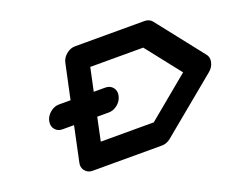

<svg xmlns="http://www.w3.org/2000/svg" viewBox="-112 -907 1365 1106"><g transform="rotate(-20 570.0 -354.0)"><path d="M709.5 -141.6 966.8 -354.5 799.8 -566.9H475.1L444.8 -425.3H515.6Q544.9 -425.3 561.5 -404.8Q573.2 -389.6 573.2 -370.6Q573.2 -362.8 571.3 -354.5Q565.4 -325.2 540 -304.4Q514.6 -283.7 485.4 -283.7H414.6L384.8 -141.6ZM1127.9 -404.3Q1140.1 -389.6 1140.1 -370.1Q1140.1 -362.8 1138.2 -354.5Q1132.3 -325.2 1106.4 -304.2L763.2 -21Q737.8 0 708.5 0H283.2Q253.9 0 237.8 -21Q225.6 -35.6 225.6 -55.2Q225.6 -62.5 227.5 -70.8L272.5 -283.7H201.7Q172.4 -283.7 156.2 -304.7Q144.5 -319.8 144.5 -339.4Q144.5 -346.7 146 -354.5Q152.3 -383.8 177.5 -404.5Q202.6 -425.3 231.9 -425.3H302.7L348.1 -637.7Q354 -667 379.2 -687.7Q404.3 -708.5 433.6 -708.5H858.9Q888.2 -708.5 904.8 -688Z"/></g></svg>

Font: Robtronika
Style: Italic
Weight: 400
Italic angle: -12°
Designer: GGBot
Version: 1.00